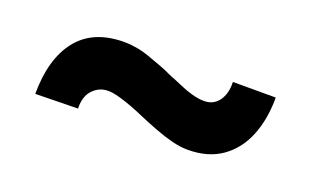

<svg xmlns="http://www.w3.org/2000/svg" viewBox="-38 -557 751 463"><g transform="rotate(20 337.5 -326.0)"><path d="M454 -230Q435 -230 413.5 -235.5Q392 -241 369.5 -249.5Q347 -258 326 -267Q308 -275 289.5 -282Q271 -289 254.5 -293.5Q238 -298 226 -298Q203 -298 187 -281Q171 -264 172 -233L63 -231Q63 -321 103 -371.5Q143 -422 223 -422Q238 -422 255 -419Q272 -416 288.5 -410Q305 -404 321.5 -398Q338 -392 352 -385Q370 -378 387 -370.5Q404 -363 420.5 -358.5Q437 -354 451 -354Q475 -354 488.5 -372.5Q502 -391 501 -421H611Q611 -365 593.5 -322Q576 -279 541 -254.5Q506 -230 454 -230Z"/></g></svg>

Font: Lexend Exa SemiBold
Style: Regular
Weight: 600
Designer: Bonnie Shaver-Troup, Thomas Jockin
Foundry: Lexend
Version: Version 1.007